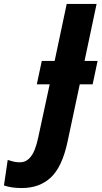

<svg xmlns="http://www.w3.org/2000/svg" viewBox="-176 -734 513 970"><path d="M-66 216Q-95 216 -116.5 212.5Q-138 209 -156 203L-137 74Q-122 79 -107.5 82.5Q-93 86 -76 86Q-49 86 -30.5 68.5Q-12 51 -1 23Q10 -5 17 -39L75 -308H10L35 -426H100L161 -714H312L251 -426H317L292 -308H227L165 -17Q138 109 81 162.5Q24 216 -66 216Z"/></svg>

Font: Noto Sans Condensed ExtraBold
Style: Italic
Weight: 800
Width: 3
Italic angle: -12°
Designer: Monotype Design Team
Foundry: Monotype Imaging Inc.
Version: Version 2.013; ttfautohint (v1.8.4.7-5d5b)